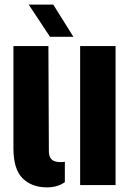

<svg xmlns="http://www.w3.org/2000/svg" viewBox="-20 -799 566 829"><path d="M38 -159V-600H189L191 -146Q191 -122 203 -110.5Q215 -99 242 -99Q251 -99 260 -100.5V-12.5Q228 10 183 10Q117 10 77.5 -29.2Q38 -68.5 38 -159ZM326 0V-600H479V0ZM196 -640 104 -779H210L297 -640Z"/></svg>

Font: Big Shoulders Stencil Text Thin Black
Style: Regular
Weight: 900
Version: Version 2.001